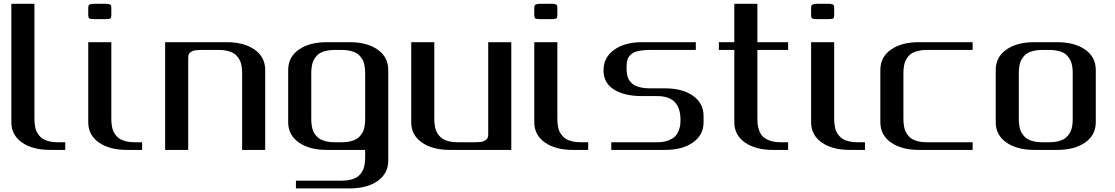

<svg xmlns="http://www.w3.org/2000/svg" viewBox="-20 -812 6039 1040"><path d="M166.5 -791.5V-172.9Q166.5 -159.7 167 -149.9Q167.5 -140.1 170.2 -125.5Q172.9 -110.8 177.7 -100.3Q182.6 -89.8 191.9 -78.1Q201.2 -66.4 213.9 -58.8Q226.6 -51.3 246.6 -46.4Q266.6 -41.5 291.5 -41.5H333.5V0H250Q156.2 0 98.9 -40.3Q41.5 -80.6 41.5 -149.9V-791.5Z M583 -771V-729Q583 -716.8 578.1 -712.6Q573.2 -708.5 551.8 -708.5H489.3Q468.8 -708.5 463.4 -712.6Q458 -716.8 458 -729V-771Q458.5 -778.3 459.5 -781.5Q460.4 -784.7 467.5 -788.1Q474.6 -791.5 489.3 -791.5H551.8Q566.4 -791.5 573.5 -788.6Q580.6 -785.6 581.5 -782.5Q582.5 -779.3 583 -771ZM583 -583.5V-172.9Q583 -159.7 583.5 -149.9Q584 -140.1 586.7 -125.5Q589.4 -110.8 594.2 -100.3Q599.1 -89.8 608.4 -78.1Q617.7 -66.4 630.4 -58.8Q643.1 -51.3 663.1 -46.4Q683.1 -41.5 708 -41.5H750V0H666.5Q572.8 0 515.4 -40.3Q458 -80.6 458 -149.9V-583.5Z M874.5 -583.5H1208Q1301.8 -583.5 1359.1 -543.2Q1416.5 -502.9 1416.5 -433.1V0H1291.5V-410.6Q1291.5 -423.8 1291 -433.3Q1290.5 -442.9 1287.8 -457.5Q1285.2 -472.2 1280.3 -482.7Q1275.4 -493.2 1266.1 -505.1Q1256.8 -517.1 1244.1 -524.4Q1231.4 -531.7 1211.4 -536.6Q1191.4 -541.5 1166.5 -541.5H1083Q1068.8 -541.5 1061.8 -541.3Q1054.7 -541 1043 -540Q1031.2 -539.1 1025.1 -536.4Q1019 -533.7 1012.2 -529.3Q1005.4 -524.9 1002.4 -517.6Q999.5 -510.3 999.5 -500V0H874.5Z M1874.5 -583.5Q1968.3 -583.5 2025.6 -543.2Q2083 -502.9 2083 -433.1V58.1Q2083 127.9 2025.6 168.2Q1968.3 208.5 1874.5 208.5H1583V166.5H1833Q1857.9 166.5 1877.9 161.6Q1897.9 156.7 1910.6 149.4Q1923.3 142.1 1932.6 130.1Q1941.9 118.2 1946.8 107.7Q1951.7 97.2 1954.3 82.5Q1957 67.9 1957.5 58.3Q1958 48.8 1958 35.6V0H1749.5Q1655.8 0 1598.4 -40.3Q1541 -80.6 1541 -149.9V-433.1Q1541 -502.9 1598.4 -543.2Q1655.8 -583.5 1749.5 -583.5ZM1791 -541.5Q1766.1 -541.5 1746.1 -536.6Q1726.1 -531.7 1713.4 -524.4Q1700.7 -517.1 1691.4 -505.1Q1682.1 -493.2 1677.2 -482.7Q1672.4 -472.2 1669.7 -457.5Q1667 -442.9 1666.5 -433.3Q1666 -423.8 1666 -410.6V-172.9Q1666 -159.7 1666.5 -149.9Q1667 -140.1 1669.7 -125.5Q1672.4 -110.8 1677.2 -100.3Q1682.1 -89.8 1691.4 -78.1Q1700.7 -66.4 1713.4 -58.8Q1726.1 -51.3 1746.1 -46.4Q1766.1 -41.5 1791 -41.5H1833Q1857.9 -41.5 1877.9 -46.4Q1897.9 -51.3 1910.6 -58.8Q1923.3 -66.4 1932.6 -78.1Q1941.9 -89.8 1946.8 -100.3Q1951.7 -110.8 1954.3 -125.5Q1957 -140.1 1957.5 -149.9Q1958 -159.7 1958 -172.9V-410.6Q1958 -423.8 1957.5 -433.3Q1957 -442.9 1954.3 -457.5Q1951.7 -472.2 1946.8 -482.7Q1941.9 -493.2 1932.6 -505.1Q1923.3 -517.1 1910.6 -524.4Q1897.9 -531.7 1877.9 -536.6Q1857.9 -541.5 1833 -541.5Z M2749.5 -583.5V0H2416Q2322.3 0 2264.9 -40.3Q2207.5 -80.6 2207.5 -149.9V-583.5H2332.5V-172.9Q2332.5 -159.7 2333 -149.9Q2333.5 -140.1 2336.2 -125.5Q2338.9 -110.8 2343.8 -100.3Q2348.6 -89.8 2357.9 -78.1Q2367.2 -66.4 2379.9 -58.8Q2392.6 -51.3 2412.6 -46.4Q2432.6 -41.5 2457.5 -41.5H2541Q2555.2 -41.5 2562.3 -41.7Q2569.3 -42 2581.1 -43Q2592.8 -43.9 2598.9 -46.6Q2605 -49.3 2611.8 -54Q2618.7 -58.6 2621.6 -65.9Q2624.5 -73.2 2624.5 -83.5V-583.5Z M2999 -771V-729Q2999 -716.8 2994.1 -712.6Q2989.3 -708.5 2967.8 -708.5H2905.3Q2884.8 -708.5 2879.4 -712.6Q2874 -716.8 2874 -729V-771Q2874.5 -778.3 2875.5 -781.5Q2876.5 -784.7 2883.5 -788.1Q2890.6 -791.5 2905.3 -791.5H2967.8Q2982.4 -791.5 2989.5 -788.6Q2996.6 -785.6 2997.6 -782.5Q2998.5 -779.3 2999 -771ZM2999 -583.5V-172.9Q2999 -159.7 2999.5 -149.9Q3000 -140.1 3002.7 -125.5Q3005.4 -110.8 3010.3 -100.3Q3015.1 -89.8 3024.4 -78.1Q3033.7 -66.4 3046.4 -58.8Q3059.1 -51.3 3079.1 -46.4Q3099.1 -41.5 3124 -41.5H3166V0H3082.5Q2988.8 0 2931.4 -40.3Q2874 -80.6 2874 -149.9V-583.5Z M3457.5 -291.5Q3361.8 -291.5 3305.4 -327.1Q3249 -362.8 3249 -431.2Q3249 -501 3306.6 -542.2Q3364.3 -583.5 3457.5 -583.5H3749V-541.5H3499Q3473.6 -541.5 3454.1 -538.6Q3434.6 -535.6 3421.4 -531Q3408.2 -526.4 3399.2 -518.3Q3390.1 -510.3 3385.3 -502.9Q3380.4 -495.6 3377.7 -484.4Q3375 -473.1 3374.5 -464.8Q3374 -456.5 3374 -443.8Q3374 -432.1 3374.5 -423.8Q3375 -415.5 3377.7 -403.3Q3380.4 -391.1 3385.3 -382.3Q3390.1 -373.5 3399.4 -363.8Q3408.7 -354 3421.6 -347.9Q3434.6 -341.8 3454.3 -337.6Q3474.1 -333.5 3499 -333.5H3582.5Q3676.3 -333.5 3733.6 -293.2Q3791 -252.9 3791 -183.1V-149.9Q3791 -80.6 3733.6 -40.3Q3676.3 0 3582.5 0H3291V-41.5H3541Q3575.2 -41.5 3600.1 -51.3Q3625 -61 3637.2 -73.7Q3649.4 -86.4 3656.5 -105.5Q3663.6 -124.5 3664.8 -136.5Q3666 -148.4 3666 -162.6Q3666 -291.5 3541 -291.5Z M4082.5 -791.5V-583.5H4249V-541.5H4082.5V-172.9Q4082.5 -153.3 4083.7 -139.9Q4085 -126.5 4091.8 -106.2Q4098.6 -85.9 4111.1 -73.2Q4123.5 -60.5 4148.2 -51Q4172.9 -41.5 4207.5 -41.5H4249V0H4165.5Q4072.3 0 4014.9 -40.3Q3957.5 -80.6 3957.5 -149.9V-541.5H3874V-583.5H3957.5V-791.5Z M4498.5 -771V-729Q4498.5 -716.8 4493.7 -712.6Q4488.8 -708.5 4467.3 -708.5H4404.8Q4384.3 -708.5 4378.9 -712.6Q4373.5 -716.8 4373.5 -729V-771Q4374 -778.3 4375 -781.5Q4376 -784.7 4383.1 -788.1Q4390.1 -791.5 4404.8 -791.5H4467.3Q4481.9 -791.5 4489 -788.6Q4496.1 -785.6 4497.1 -782.5Q4498 -779.3 4498.5 -771ZM4498.5 -583.5V-172.9Q4498.5 -159.7 4499 -149.9Q4499.5 -140.1 4502.2 -125.5Q4504.9 -110.8 4509.8 -100.3Q4514.6 -89.8 4523.9 -78.1Q4533.2 -66.4 4545.9 -58.8Q4558.6 -51.3 4578.6 -46.4Q4598.6 -41.5 4623.5 -41.5H4665.5V0H4582Q4488.3 0 4430.9 -40.3Q4373.5 -80.6 4373.5 -149.9V-583.5Z M5248.5 -583.5V-541.5H4998.5Q4973.6 -541.5 4953.6 -536.6Q4933.6 -531.7 4920.9 -524.4Q4908.2 -517.1 4898.9 -505.1Q4889.6 -493.2 4884.8 -482.7Q4879.9 -472.2 4877.2 -457.5Q4874.5 -442.9 4874 -433.3Q4873.5 -423.8 4873.5 -410.6V-172.9Q4873.5 -159.7 4874 -149.9Q4874.5 -140.1 4877.2 -125.5Q4879.9 -110.8 4884.8 -100.3Q4889.6 -89.8 4898.9 -78.1Q4908.2 -66.4 4920.9 -58.8Q4933.6 -51.3 4953.6 -46.4Q4973.6 -41.5 4998.5 -41.5H5248.5V0H4957Q4863.3 0 4805.9 -40.3Q4748.5 -80.6 4748.5 -149.9V-433.1Q4748.5 -502.9 4805.9 -543.2Q4863.3 -583.5 4957 -583.5Z M5582 0Q5488.3 0 5430.9 -40.3Q5373.5 -80.6 5373.5 -149.9V-433.1Q5373.5 -502.9 5430.9 -543.2Q5488.3 -583.5 5582 -583.5H5707Q5800.8 -583.5 5858.2 -543.2Q5915.5 -502.9 5915.5 -433.1V-149.9Q5915.5 -80.6 5858.2 -40.3Q5800.8 0 5707 0ZM5665.5 -41.5Q5690.4 -41.5 5710.4 -46.4Q5730.5 -51.3 5743.2 -58.8Q5755.9 -66.4 5765.1 -78.1Q5774.4 -89.8 5779.3 -100.3Q5784.2 -110.8 5786.9 -125.5Q5789.6 -140.1 5790 -149.9Q5790.5 -159.7 5790.5 -172.9V-410.6Q5790.5 -423.8 5790 -433.3Q5789.6 -442.9 5786.9 -457.5Q5784.2 -472.2 5779.3 -482.7Q5774.4 -493.2 5765.1 -505.1Q5755.9 -517.1 5743.2 -524.4Q5730.5 -531.7 5710.4 -536.6Q5690.4 -541.5 5665.5 -541.5H5623.5Q5598.6 -541.5 5578.6 -536.6Q5558.6 -531.7 5545.9 -524.4Q5533.2 -517.1 5523.9 -505.1Q5514.6 -493.2 5509.8 -482.7Q5504.9 -472.2 5502.2 -457.5Q5499.5 -442.9 5499 -433.3Q5498.5 -423.8 5498.5 -410.6V-172.9Q5498.5 -159.7 5499 -149.9Q5499.5 -140.1 5502.2 -125.5Q5504.9 -110.8 5509.8 -100.3Q5514.6 -89.8 5523.9 -78.1Q5533.2 -66.4 5545.9 -58.8Q5558.6 -51.3 5578.6 -46.4Q5598.6 -41.5 5623.5 -41.5Z"/></svg>

Font: Gputeks
Style: Bold
Weight: 600
Width: 8
Version: Version 0.9